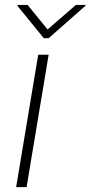

<svg xmlns="http://www.w3.org/2000/svg" viewBox="-20 -771 373 791"><path d="M46.5 0 137.4 -545.5H180.4L89.5 0ZM93.8 -750.7 176.1 -649.5 292.6 -750.7H333.5L332 -747.2L180.4 -613.6H160.5L51.5 -747.2L52.9 -750.7Z"/></svg>

Font: Inter UI Extra Light
Style: Italic
Weight: 200
Italic angle: -9.39999°
Designer: Rasmus Andersson
Foundry: rsms
Version: 3.2;8d6f07862